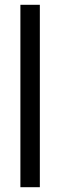

<svg xmlns="http://www.w3.org/2000/svg" viewBox="-20 -780 250 800"><path d="M146 0H65V-760H146Z"/></svg>

Font: Noto Sans Ethiopic ExtraCondensed
Style: Regular
Weight: 400
Width: 2
Designer: Monotype Design Team
Foundry: Monotype Imaging Inc.
Version: Version 2.102; ttfautohint (v1.8.4.7-5d5b)